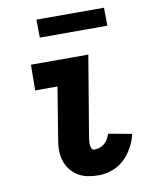

<svg xmlns="http://www.w3.org/2000/svg" viewBox="-82 -771 663 840"><g transform="rotate(-10 250.0 -351.0)"><path d="M289 8Q264 8 240.5 3.5Q217 -1 197.5 -13Q178 -25 164 -43Q150 -61 143 -83.5Q136 -106 136 -130.5Q136 -155 141 -180L178 -406H79L80 -520H335L275 -161Q274 -153 273 -145Q272 -137 273 -129Q274 -121 277.5 -113.5Q281 -106 289 -106Q301 -106 313 -110Q325 -114 334.5 -122Q344 -130 350 -141Q356 -152 360 -164L464 -145Q457 -115 441.5 -86.5Q426 -58 403 -36Q380 -14 349.5 -3Q319 8 289 8ZM439 -630H139L138 -710H438Z"/></g></svg>

Font: Iosevka Curly Slab Heavy
Style: Italic
Weight: 900
Italic angle: -9°
Monospace: yes
Designer: Belleve Invis
Foundry: Belleve Invis
Version: Version 22.1.2; ttfautohint (v1.8.4)